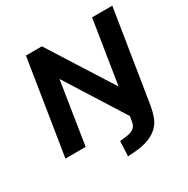

<svg xmlns="http://www.w3.org/2000/svg" viewBox="-196 -879 1217 1242"><g transform="rotate(-30 412.5 -257.5)"><path d="M408 190 413 79 461 73Q497 69 517.5 54Q538 39 543 4L554 -62L566 -2L275 -464H274L201 0H50L162 -705H281L580 -233H581L656 -705H807L698 -21Q691 18 679 53.5Q667 89 640.5 117Q614 145 569 163.5Q524 182 453 187Z"/></g></svg>

Font: Nunito Sans 7pt ExtraBold
Style: Italic
Weight: 800
Italic angle: -9°
Designer: Vernon Adams
Foundry: Vernon Adams
Version: Version 3.101;gftools[0.9.27]